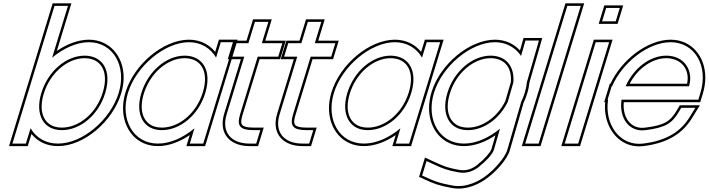

<svg xmlns="http://www.w3.org/2000/svg" viewBox="-20 -834 4215 1142"><path d="M145.9 -281 292 -759 304.3 -799H384.3L372 -759L290.1 -490.9C356.8 -546.8 435.6 -582.5 508.2 -583C653.2 -583 735.5 -440 685.9 -281C637 -121 469.6 21 323.9 20C251.1 20 194.2 -15.5 161.8 -71.2L146.1 -20L133.9 20H53.9L66.1 -20ZM225.9 -281C186.2 -151 240 -59 348.3 -60C457.3 -60 566.9 -150 605.9 -281C645.7 -411 593.5 -502 483.8 -503C374.8 -503 266 -412 225.9 -281ZM293.2 -814 33.6 35H145L167.1 -37.2C204.1 8.1 258.3 35 323.8 35C478.2 36.1 649.7 -111.2 700.2 -276.5C710.5 -309.4 715.4 -341.7 715.4 -372.6C715.5 -497.5 634 -598 508.2 -598C444.3 -597.6 376.6 -571.1 318 -530.9L404.6 -814ZM240.3 -276.6C278.8 -402.8 383.2 -488 483.7 -488C499.1 -487.9 513.3 -485.7 525.8 -482C592.3 -462 624 -391.5 591.6 -285.3C554 -159.3 449.1 -75 348.3 -75C332.3 -74.9 318.1 -76.9 305.4 -80.7C240.4 -100.3 208 -171.2 240.3 -276.6Z M740.9 -281C789.8 -441 958.9 -582 1103.2 -583C1175.9 -583 1232.8 -547.1 1265.2 -491.3L1281 -543L1293.2 -583H1373.2L1361 -543L1282.1 -284.8L1280.9 -281L1201.1 -20L1188.9 20H1108.9L1121.1 -20L1136.6 -70.8C1070.4 -15.1 991.9 20.5 918.9 20C773.9 20 692.3 -122 740.9 -281ZM820.9 -281C781.5 -152 835 -59 943.3 -60C1051 -60 1159.5 -148.8 1199.5 -276.3L1200.9 -281C1240.7 -411 1188.5 -502 1078.8 -503C969.8 -503 860.7 -411 820.9 -281ZM726.6 -285.4C716.7 -253.1 711.9 -221.3 711.8 -191C711.5 -65.6 792.8 35 918.8 35C982.8 35.4 1050.6 9.1 1108.7 -30.7L1088.6 35H1200L1393.5 -598H1282.1L1259.9 -525.4C1223 -570.7 1168.9 -598 1103.2 -598C950.3 -596.9 777.2 -451 726.6 -285.4ZM835.3 -276.6C873.5 -401.8 978.3 -488 1078.7 -488C1094.1 -487.9 1108.3 -485.7 1120.8 -482C1187.3 -462 1219 -391.5 1186.6 -285.4L1185.1 -280.7C1146.8 -158.3 1042.9 -75 943.3 -75C927.3 -74.9 913.1 -76.9 900.3 -80.8C835.5 -100.6 803.3 -172.1 835.3 -276.6Z M1512.9 -497 1407.5 -152C1387.7 -84 1408.3 -60 1488.3 -60H1528.3L1503.9 20H1463.9C1353.9 20 1296.7 -48 1327.5 -152L1432.9 -497H1394.9H1354.9L1379.4 -577H1419.4H1457.4L1484 -664L1496.2 -704H1576.2L1564 -664L1537.4 -577H1619.4H1659.4L1634.9 -497H1594.9ZM1524 -482H1646L1679.7 -592H1557.7L1596.5 -719H1485.1L1446.3 -592H1368.3L1334.7 -482H1412.7L1313.1 -156.3C1307.2 -136.3 1304.3 -117.5 1304.2 -99.7C1303.9 -15.9 1368.4 35 1463.9 35H1515L1548.6 -75H1488.3C1467.7 -75 1451.8 -76.8 1440.6 -80C1414.9 -87.4 1408 -100.2 1421.8 -147.7Z M1827.9 -497 1722.5 -152C1702.7 -84 1723.3 -60 1803.3 -60H1843.3L1818.9 20H1778.9C1668.9 20 1611.7 -48 1642.5 -152L1747.9 -497H1709.9H1669.9L1694.4 -577H1734.4H1772.4L1799 -664L1811.2 -704H1891.2L1879 -664L1852.4 -577H1934.4H1974.4L1949.9 -497H1909.9ZM1839 -482H1961L1994.7 -592H1872.7L1911.5 -719H1800.1L1761.3 -592H1683.3L1649.7 -482H1727.7L1628.1 -156.3C1622.2 -136.3 1619.3 -117.5 1619.2 -99.7C1618.9 -15.9 1683.4 35 1778.9 35H1830L1863.6 -75H1803.3C1782.7 -75 1766.8 -76.8 1755.6 -80C1729.9 -87.4 1723 -100.2 1736.8 -147.7Z M1965.9 -281C2014.8 -441 2183.9 -582 2328.2 -583C2400.9 -583 2457.8 -547.1 2490.2 -491.3L2506 -543L2518.2 -583H2598.2L2586 -543L2507.1 -284.8L2505.9 -281L2426.1 -20L2413.9 20H2333.9L2346.1 -20L2361.6 -70.8C2295.4 -15.1 2216.9 20.5 2143.9 20C1998.9 20 1917.3 -122 1965.9 -281ZM2045.9 -281C2006.5 -152 2060 -59 2168.3 -60C2276 -60 2384.5 -148.8 2424.5 -276.3L2425.9 -281C2465.7 -411 2413.5 -502 2303.8 -503C2194.8 -503 2085.7 -411 2045.9 -281ZM1951.6 -285.4C1941.7 -253.1 1936.9 -221.3 1936.8 -191C1936.5 -65.6 2017.8 35 2143.8 35C2207.8 35.4 2275.6 9.1 2333.7 -30.7L2313.6 35H2425L2618.5 -598H2507.1L2484.9 -525.4C2448 -570.7 2393.9 -598 2328.2 -598C2175.3 -596.9 2002.2 -451 1951.6 -285.4ZM2060.3 -276.6C2098.5 -401.8 2203.3 -488 2303.7 -488C2319.1 -487.9 2333.3 -485.7 2345.8 -482C2412.3 -462 2444 -391.5 2411.6 -285.4L2410.1 -280.7C2371.8 -158.3 2267.9 -75 2168.3 -75C2152.3 -74.9 2138.1 -76.9 2125.3 -80.8C2060.5 -100.6 2028.3 -172.1 2060.3 -276.6Z M2561.2 -282C2609.8 -441 2778.9 -582 2923.2 -583C2991.5 -583 3045.8 -551.3 3079.1 -501.3L3093.8 -552L3105.3 -593H3185.3L3174.4 -554L3114.3 -346.4C3112.3 -325.5 3108 -303.9 3101.2 -282C3095.6 -263.8 3088.5 -245.8 3080.1 -228.2L2997.6 57C2982 108 2915.6 178 2874.1 209C2834.3 241 2753.6 286 2668.8 269C2596.7 256 2566.1 245 2512.7 220L2490.8 210L2517.1 124L2565.4 146C2617 170 2641.3 179 2706.6 191C2761.5 201 2802 180 2833.9 154L2834.2 153C2868.2 127 2909.3 84 2917.6 57L2953.9 -68.6C2888.2 -14.1 2810.8 20.5 2738.9 20C2593.9 20 2512.3 -122 2561.2 -282ZM2641.2 -282C2601.5 -152 2655 -59 2763.3 -60C2856.5 -60 2950.2 -126.4 2999.9 -227.5L3033.5 -343.7C3041.4 -439.1 2990 -502.2 2898.8 -503C2789.8 -503 2680.7 -411 2641.2 -282ZM2546.9 -286.4C2536.9 -253.6 2532 -221.4 2532 -190.8C2531.8 -65.3 2613 35 2738.8 35C2802.2 35.4 2868.7 9.9 2927 -29.6L2903.2 52.7C2897.1 72.7 2857.7 116.1 2825.1 141.1L2821.3 144L2820.9 145.2C2790.9 168.7 2756.8 184.9 2709.3 176.2C2644.5 164.3 2623.2 156.3 2571.6 132.4L2507.7 103.3L2472.6 218.2L2506.4 233.6C2560 258.7 2593.7 270.7 2666 283.7C2757.4 302.1 2842.1 253.8 2883.3 220.9C2927.6 187.6 2994.5 118.5 3012 61.3L3094.2 -222.9C3103.4 -242.3 3109.8 -258.9 3115.5 -277.5C3122.5 -299.8 3127 -322.8 3129.1 -343.6L3188.8 -549.9L3205.1 -608H3093.9L3079.3 -556.1L3072.9 -533.7C3036.4 -573.9 2984.7 -598 2923.2 -598C2770.3 -596.9 2597.2 -451 2546.9 -286.4ZM2655.6 -277.6C2693.5 -401.7 2798.3 -488 2898.7 -488C2902.4 -488 2906.3 -487.8 2909.9 -487.5C2984.6 -482 3024.9 -429.7 3018.7 -346.5L2985.8 -232.9C2937.3 -135.8 2848.9 -75 2763.3 -75C2747.3 -74.9 2733.1 -76.9 2720.4 -80.7C2655.6 -100.5 2623.3 -172.2 2655.6 -277.6Z M3342 -759 3354.3 -799H3434.3L3422 -759L3196.1 -20L3183.9 20H3103.9L3116.1 -20ZM3343.2 -814 3083.6 35H3195L3454.6 -814Z M3601.2 -707H3561.2L3585.6 -787H3625.6H3626.6H3666.6L3642.2 -707H3602.2ZM3511 -543 3523.2 -583H3603.2L3591 -543L3431.1 -20L3418.9 20H3338.9L3351.1 -20ZM3540.9 -692H3653.3L3686.9 -802H3574.5ZM3512.1 -598 3318.6 35H3430L3623.5 -598Z M3701.1 -321H4078.1C4105.7 -411 4053.5 -502 3943.8 -503C3846.3 -503 3749.6 -429.5 3701.1 -321ZM3596.8 -241H3593.7L3605.9 -281L3618.1 -321H3620.7C3683.3 -464.5 3836 -582.1 3968.2 -583C4113.2 -583 4194.8 -441 4145.9 -281L4133.7 -241H4093.7H3676.8C3660.7 -130.8 3723.1 -46.6 3819.3 -60H3820.3C3937.9 -75 3975.6 -100 4015.4 -165L4032 -193H4116L4084.1 -141C4031.5 -54 3949.4 2 3805.9 20C3667.5 37.4 3573.9 -94.1 3596.8 -241ZM3725.1 -336C3774.4 -428.7 3860.3 -488 3943.7 -488C3955.6 -487.9 3966.9 -486.6 3977.2 -484.3C4048.9 -468.5 4082.1 -404.4 4066.6 -336ZM3579.8 -226C3577.6 -203.4 3577.9 -182.3 3580.6 -161.3C3595.3 -43.3 3684.7 50.4 3807.8 34.9C3954.5 16.5 4041.9 -42.3 4096.9 -133.2L4142.8 -208H4023.5L4002.6 -172.7C3965.1 -111.6 3933.4 -89.7 3819.4 -75H3818.3L3817.3 -74.9C3807.6 -73.5 3798.5 -73.3 3789.8 -74C3725.3 -79.4 3682.6 -140.8 3690.2 -226H4144.8L4160.3 -276.6C4170.3 -309.4 4175.1 -341.6 4175.1 -372.2C4175.3 -497.7 4094.2 -598 3968.2 -598C3830.3 -597 3677.3 -478.6 3611 -336H3607L3573.4 -226Z"/></svg>

Font: Nordica Plus
Style: NordicaClassicLightOblOl
Weight: 300
Version: Version 1.01